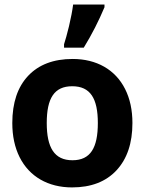

<svg xmlns="http://www.w3.org/2000/svg" viewBox="-20 -816 659 846"><path d="M262.2 -606H349.1C384.8 -664.1 415 -723.6 440.4 -784.2V-795.9H302.2C298.8 -768.6 292.5 -736.8 284.2 -701.2C275.4 -665.5 268.1 -638.7 262.2 -621.1ZM563.5 -273.9C563.5 -331.1 552.7 -381.3 531.2 -423.8C488.3 -509.3 405.3 -556.2 300.3 -556.2C215.8 -556.2 150.4 -531.2 104 -481.9C57.6 -432.6 34.2 -363.3 34.2 -273.9C34.2 -216.8 44.9 -166.5 66.4 -123.5C109.4 -37.6 192.4 9.8 297.4 9.8C380.9 9.8 446.3 -15.1 493.2 -65.4C540 -115.7 563.5 -185.1 563.5 -273.9ZM186 -273.9C186 -382.8 218.8 -436 298.3 -436C378.4 -436 411.1 -381.8 411.1 -273.9C411.1 -165 378.9 -109.9 299.3 -109.9C219.2 -109.9 186 -166 186 -273.9Z"/></svg>

Font: Noto Reveo Sans
Style: Bold
Weight: 700
Designer: Monotype Design team
Foundry: Monotype Imaging Inc.
Version: Version 1.04